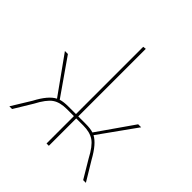

<svg xmlns="http://www.w3.org/2000/svg" viewBox="-190 -855 997 997"><g transform="rotate(45 309.0 -356.0)"><path d="M526 -106 590 0H570L511 -99Q479 -160 449 -180.5Q419 -201 370 -201H318V0H301V-201H249Q199 -201 169.5 -180.5Q140 -160 108 -99L48 0H28L93 -106Q133 -182 175 -203L29 -407H51L189 -209Q211 -216 245 -216H301V-710L318 -712V-216H373Q407 -216 429 -209L567 -407H589L443 -203Q484 -182 526 -106Z"/></g></svg>

Font: EauTestInfant Thin
Style: Italic
Weight: 250
Italic angle: -12°
Designer: Christian Thalmann (Catharsis Fonts)
Version: Version 0.001;PS 000.001;hotconv 1.0.88;makeotf.lib2.5.64775